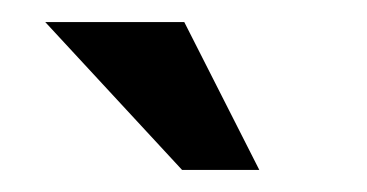

<svg xmlns="http://www.w3.org/2000/svg" viewBox="-20 -641 333 174"><path d="M21 -621H147L215 -487H145Z"/></svg>

Font: Reem Kufi Medium
Style: Regular
Weight: 500
Designer: Khaled Hosny
Version: Version 1.001